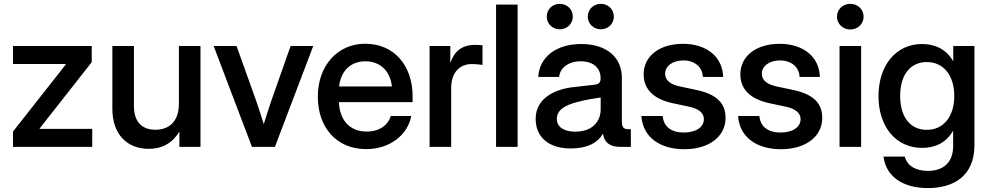

<svg xmlns="http://www.w3.org/2000/svg" viewBox="-20 -751 5061 982"><path d="M46.4 0H451.7V-91.8H182.6V-93.8L449.2 -433.1V-515.6H46.4V-423.8H316.9V-421.9L46.4 -78.1Z M740.7 10.3C809.6 10.3 862.3 -19.5 897.5 -78.1V0H1005.4V-515.6H895V-220.7C895 -127.4 842.8 -87.4 774.9 -87.4C705.1 -87.4 665 -128.9 665 -209V-515.6H554.7V-194.3C554.7 -60.1 633.8 10.3 740.7 10.3Z M1268.6 0H1386.2L1582 -515.6H1466.3L1368.2 -237.3C1354.5 -197.3 1341.8 -156.7 1329.1 -116.2C1316.4 -156.7 1303.2 -197.3 1289.6 -237.3L1189.9 -515.6H1072.8Z M1853 11.7C1970.7 11.7 2064 -57.6 2083.5 -157.7H1978.5C1964.4 -110.4 1920.4 -78.1 1855 -78.1C1767.1 -78.1 1716.8 -138.7 1713.4 -228.5H2090.3V-258.3C2090.3 -417 1994.6 -527.3 1847.7 -527.3C1705.6 -527.3 1605.5 -414.1 1605.5 -256.8C1605.5 -101.1 1699.2 11.7 1853 11.7ZM1714.4 -308.6C1722.7 -387.7 1773.4 -437.5 1848.6 -437.5C1924.8 -437.5 1976.1 -387.7 1984.4 -308.6Z M2177.2 0H2287.6V-300.3C2287.6 -383.3 2334 -423.3 2392.1 -423.3C2416 -423.3 2439.5 -420.4 2447.8 -418.9V-519.5C2439 -520 2425.3 -521.5 2409.7 -521.5C2343.3 -521.5 2303.7 -488.8 2284.7 -431.6H2283.2V-515.6H2177.2Z M2627.4 -727.5H2517.1V0H2627.4Z M2898.4 8.3C2990.7 8.3 3040 -25.9 3062.5 -65.4H3064.5C3070.8 -22 3100.6 0 3149.4 0H3206.5V-90.3H3191.4C3168.9 -90.3 3160.6 -101.6 3160.6 -129.9V-353C3160.6 -458.5 3082 -525.9 2952.6 -525.9C2821.8 -525.9 2738.3 -457 2732.9 -357.4H2839.8C2843.8 -403.8 2887.2 -437.5 2950.7 -437.5C3014.2 -437.5 3051.8 -402.8 3051.8 -351.6C3051.8 -329.6 3044.4 -320.8 3021.5 -317.9C2992.2 -314.9 2954.1 -310.5 2907.2 -304.7C2824.2 -294.9 2719.7 -252 2719.7 -143.6C2719.7 -42 2795.4 8.3 2898.4 8.3ZM2922.4 -77.6C2864.3 -77.6 2828.1 -101.1 2828.1 -142.6C2828.1 -188.5 2868.7 -212.9 2935.1 -230C2977.5 -241.2 3014.6 -246.6 3052.2 -252.4V-192.4C3052.2 -129.9 3009.8 -77.6 2922.4 -77.6ZM3053.2 -601.1C3090.3 -601.1 3119.6 -629.4 3119.6 -666C3119.6 -703.1 3090.3 -731.4 3053.2 -731.4C3015.6 -731.4 2986.3 -703.1 2986.3 -666C2986.3 -629.4 3015.6 -601.1 3053.2 -601.1ZM2842.8 -601.1C2880.4 -601.1 2909.7 -629.4 2909.7 -666C2909.7 -703.1 2880.4 -731.4 2842.8 -731.4C2805.7 -731.4 2776.4 -703.1 2776.4 -666C2776.4 -629.4 2805.7 -601.1 2842.8 -601.1Z M3480 12.2C3602.1 12.2 3690.9 -49.3 3690.9 -148.4C3690.9 -223.1 3645 -268.6 3543.9 -290.5L3454.1 -309.6C3409.2 -319.8 3381.8 -340.3 3381.8 -374C3381.8 -411.6 3418 -441.9 3475.1 -441.9C3534.7 -441.9 3573.7 -405.8 3574.7 -357.4H3678.7C3675.8 -461.9 3592.3 -526.9 3473.1 -526.9C3352.1 -526.9 3272 -463.4 3272 -371.1C3272 -293.9 3323.2 -244.1 3420.9 -223.1L3507.3 -204.6C3551.3 -194.8 3580.1 -174.8 3580.1 -141.6C3580.1 -101.6 3541 -73.2 3477.5 -73.2C3412.6 -73.2 3374.5 -103.5 3369.1 -157.7H3260.3C3268.1 -46.4 3358.9 12.2 3480 12.2Z M3974.6 12.2C4096.7 12.2 4185.5 -49.3 4185.5 -148.4C4185.5 -223.1 4139.6 -268.6 4038.6 -290.5L3948.7 -309.6C3903.8 -319.8 3876.5 -340.3 3876.5 -374C3876.5 -411.6 3912.6 -441.9 3969.7 -441.9C4029.3 -441.9 4068.4 -405.8 4069.3 -357.4H4173.3C4170.4 -461.9 4086.9 -526.9 3967.8 -526.9C3846.7 -526.9 3766.6 -463.4 3766.6 -371.1C3766.6 -293.9 3817.9 -244.1 3915.5 -223.1L4002 -204.6C4045.9 -194.8 4074.7 -174.8 4074.7 -141.6C4074.7 -101.6 4035.6 -73.2 3972.2 -73.2C3907.2 -73.2 3869.1 -103.5 3863.8 -157.7H3754.9C3762.7 -46.4 3853.5 12.2 3974.6 12.2Z M4273.9 0H4384.3V-515.6H4273.9ZM4329.1 -600.1C4367.2 -600.1 4397 -628.9 4397 -666C4397 -702.6 4367.2 -731.4 4329.1 -731.4C4290.5 -731.4 4260.7 -702.6 4260.7 -666C4260.7 -628.9 4290.5 -600.1 4329.1 -600.1Z M4725.6 210.9C4858.9 210.9 4963.9 148.4 4963.9 -8.8V-515.6H4855.5V-438H4855C4820.8 -498.5 4762.7 -525.9 4695.8 -525.9C4563 -525.9 4473.1 -417 4473.1 -259.3C4473.1 -103 4562 5.4 4696.3 5.4C4764.2 5.4 4819.8 -22 4854.5 -82H4855V-3.9C4855 78.1 4807.1 123 4725.6 123C4665 123 4620.1 98.1 4607.4 49.8H4498.5C4511.7 150.9 4596.2 210.9 4725.6 210.9ZM4720.2 -86.9C4639.2 -86.9 4584 -147.9 4584 -260.3C4584 -372.6 4639.2 -433.6 4720.2 -433.6C4805.7 -433.6 4860.8 -365.2 4860.8 -260.3C4860.8 -155.3 4805.7 -86.9 4720.2 -86.9Z"/></svg>

Font: Raveo Display Display Medium
Style: Regular
Weight: 500
Designer: Jakub Foglar, Rasmus Andersson (Inter)
Foundry: Jakubfoglar.com
Version: Version 1.100;Glyphs 3.2.3 (3260)